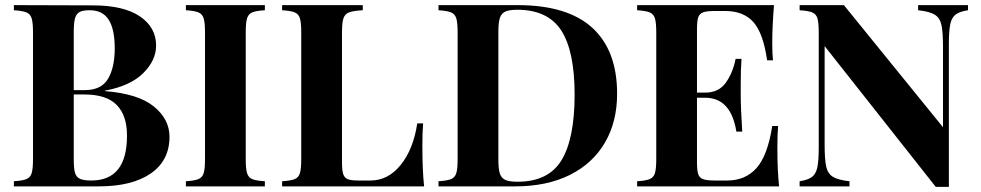

<svg xmlns="http://www.w3.org/2000/svg" viewBox="-20 -728 3831 750"><path d="M642.1 -193.8Q642.1 -101.1 569.1 -50.5Q496.1 0 366.2 0H34.2V-20Q66.9 -22 82.5 -28.1Q98.1 -34.2 103.5 -51Q108.9 -67.9 108.9 -106V-602.1Q108.9 -640.1 103.5 -657Q98.1 -673.8 82.5 -679.9Q66.9 -686 34.2 -688V-708L342.8 -707Q462.9 -707 526.4 -664.1Q589.8 -621.1 589.8 -549.8Q589.8 -492.2 539.3 -442.1Q488.8 -392.1 390.1 -374V-372.1Q520 -361.8 581.1 -312Q642.1 -262.2 642.1 -193.8ZM268.1 -602.1V-376H311Q376 -376 402.1 -420.4Q428.2 -464.8 428.2 -539.1Q428.2 -613.8 404.5 -650.9Q380.9 -688 330.1 -688Q303.2 -688 290.5 -680.9Q277.8 -673.8 272.9 -656Q268.1 -638.2 268.1 -602.1ZM476.1 -198.2Q476.1 -276.9 436 -317.9Q396 -358.9 310.1 -358.9H268.1V-106Q268.1 -69.8 272.9 -53Q277.8 -36.1 292.5 -29.5Q307.1 -22.9 336.9 -22.9Q476.1 -22.9 476.1 -198.2Z M1014.6 -688Q981 -686 965.8 -679.9Q950.7 -673.8 945.3 -657Q939.9 -640.1 939.9 -602.1V-106Q939.9 -67.9 945.3 -51Q950.7 -34.2 965.8 -28.1Q981 -22 1014.6 -20V0H706.1V-20Q738.8 -22 754.4 -28.1Q770 -34.2 775.4 -51Q780.8 -67.9 780.8 -106V-602.1Q780.8 -640.1 775.4 -657Q770 -673.8 754.4 -679.9Q738.8 -686 706.1 -688V-708H1014.6Z M1397 -688Q1360.8 -686 1344.2 -679.9Q1327.6 -673.8 1321.8 -657Q1315.9 -640.1 1315.9 -602.1V-94.2Q1315.9 -62 1320.8 -47.6Q1325.7 -33.2 1338.4 -28.1Q1351.1 -22.9 1378.9 -22.9H1427.7Q1496.1 -22.9 1545.4 -84Q1594.7 -145 1609.9 -246.1H1632.8Q1629.9 -211.9 1629.9 -158.2Q1629.9 -62 1636.7 0H1082V-20Q1114.7 -22 1130.4 -28.1Q1146 -34.2 1151.4 -51Q1156.7 -67.9 1156.7 -106V-602.1Q1156.7 -640.1 1151.4 -657Q1146 -673.8 1130.4 -679.9Q1114.7 -686 1082 -688V-708H1397Z M2390.6 -361.8Q2390.6 -252.9 2343.3 -171.4Q2295.9 -89.8 2206.3 -44.9Q2116.7 0 1992.7 0H1692.9V-20Q1725.6 -22 1741.2 -28.1Q1756.8 -34.2 1762.2 -51Q1767.6 -67.9 1767.6 -106V-602.1Q1767.6 -640.1 1762.2 -657Q1756.8 -673.8 1741.2 -679.9Q1725.6 -686 1692.9 -688V-708H2001.5Q2196.8 -708 2293.7 -619.4Q2390.6 -530.8 2390.6 -361.8ZM1926.8 -604V-104Q1926.8 -67.9 1932.6 -50Q1938.5 -32.2 1954.1 -25.1Q1969.7 -18.1 2001.5 -18.1Q2122.6 -18.1 2173.6 -102.5Q2224.6 -187 2224.6 -357.9Q2224.6 -528.8 2172.1 -609.4Q2119.6 -689.9 2000.5 -689.9Q1969.7 -689.9 1954.1 -682.9Q1938.5 -675.8 1932.6 -658Q1926.8 -640.1 1926.8 -604Z M3023.4 0H2468.8V-20Q2501.5 -22 2517.1 -28.1Q2532.7 -34.2 2538.1 -51Q2543.5 -67.9 2543.5 -106V-602.1Q2543.5 -640.1 2538.1 -657Q2532.7 -673.8 2517.1 -679.9Q2501.5 -686 2468.8 -688V-708H3003.4Q2996.6 -625 2996.6 -560.1Q2996.6 -516.1 2999.5 -492.2H2976.6Q2961.4 -599.1 2922.6 -642.1Q2883.8 -685.1 2812.5 -685.1H2771.5Q2740.7 -685.1 2726.6 -679.9Q2712.4 -674.8 2707.5 -660.4Q2702.6 -646 2702.6 -613.8V-366.2H2734.4Q2787.6 -366.2 2815.2 -405Q2842.8 -443.8 2853.5 -498H2876.5Q2873.5 -456.1 2873.5 -403.8V-356Q2873.5 -305.2 2879.4 -213.9H2856.4Q2835.4 -346.2 2734.4 -346.2H2702.6V-94.2Q2702.6 -62 2707.5 -47.6Q2712.4 -33.2 2726.6 -28.1Q2740.7 -22.9 2771.5 -22.9H2820.8Q2891.6 -22.9 2935.1 -71.5Q2978.5 -120.1 2996.6 -235.8H3019.5Q3016.6 -203.1 3016.6 -151.9Q3016.6 -60.1 3023.4 0Z M3761.2 -688Q3728.5 -683.1 3712.9 -671.1Q3697.3 -659.2 3691.9 -633.1Q3686.5 -606.9 3686.5 -556.2V2H3635.3L3201.2 -547.9V-164.1Q3201.2 -105 3207.3 -77.4Q3213.4 -49.8 3233.4 -37.4Q3253.4 -24.9 3298.3 -20V0H3103.5V-20Q3136.2 -24.9 3151.9 -36.9Q3167.5 -48.8 3172.9 -75Q3178.2 -101.1 3178.2 -151.9V-602.1Q3178.2 -640.1 3172.9 -657Q3167.5 -673.8 3151.9 -679.9Q3136.2 -686 3103.5 -688V-708H3276.4L3663.6 -231V-543.9Q3663.6 -603 3657.5 -630.6Q3651.4 -658.2 3631.3 -670.7Q3611.3 -683.1 3566.4 -688V-708H3761.2Z"/></svg>

Font: Neothic
Style: Regular
Weight: 400
Designer: Vasily Draigo aka Daymarius
Foundry: Vasily Draigo aka Daymarius
Version: Version 1.00 May 8, 2019, initial release